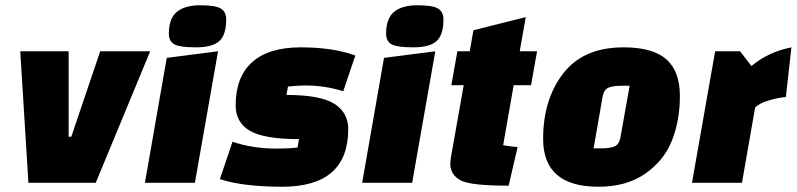

<svg xmlns="http://www.w3.org/2000/svg" viewBox="-20 -695 3029 730"><path d="M88 0 57 -500H241V-175H251L361 -500H551L344 0Z M531 0 614 -475 809 -500 721 0ZM622 -567Q622 -625 652.5 -650Q683 -675 741 -675Q799 -675 819.5 -662.5Q840 -650 840 -621Q840 -562 813.5 -538.5Q787 -515 725.5 -515Q664 -515 643 -526.5Q622 -538 622 -567Z M876 -295Q876 -402 938.5 -458.5Q1001 -515 1123.5 -515Q1246 -515 1331 -484L1285 -348Q1216 -370 1141 -370Q1117 -370 1075 -366L1069 -334Q1198 -334 1251 -300.5Q1304 -267 1304 -204Q1304 15 1053 15Q904 15 816 -14L864 -156Q941 -130 1032 -130Q1076 -130 1111 -134L1117 -166Q985 -166 930.5 -197.5Q876 -229 876 -295Z M1357 0 1440 -475 1635 -500 1547 0ZM1448 -567Q1448 -625 1478.5 -650Q1509 -675 1567 -675Q1625 -675 1645.5 -662.5Q1666 -650 1666 -621Q1666 -562 1639.5 -538.5Q1613 -515 1551.5 -515Q1490 -515 1469 -526.5Q1448 -538 1448 -567Z M1696 -371 1719 -500H1766L1780 -580L1979 -630L1956 -500H2022L1999 -371H1933L1893 -143Q1918 -138 1948 -136L1914 11Q1774 11 1734 -8Q1692 -29 1692 -73Q1692 -78 1694 -94L1743 -371Z M2045 -167Q2045 -317 2121.5 -416Q2198 -515 2351 -515Q2462 -515 2513.5 -469.5Q2565 -424 2565 -330Q2565 -236 2534.5 -160Q2504 -84 2433 -34.5Q2362 15 2255 15Q2045 15 2045 -167ZM2271 -327 2237 -131H2266Q2300 -131 2317 -138.5Q2334 -146 2339 -173L2374 -369H2344Q2310 -369 2293 -361.5Q2276 -354 2271 -327Z M2699 -500H2794L2837 -444Q2902 -498 2989 -515L2968 -326Q2945 -325 2906 -314Q2867 -303 2851 -286L2801 0H2611Z"/></svg>

Font: Changa One
Style: Italic
Weight: 400
Italic angle: -12°
Designer: Eduardo Rodriguez Tunni
Foundry: Eduardo Rodriguez Tunni
Version: Version 1.003